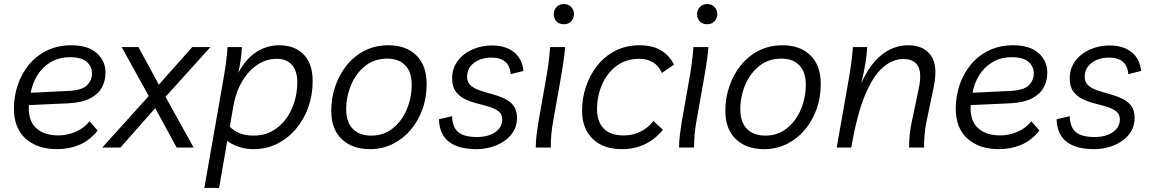

<svg xmlns="http://www.w3.org/2000/svg" viewBox="-20 -730 5687 950"><path d="M262 8Q166 8 107.5 -43.5Q49 -95 49 -193Q49 -255 68.5 -311.5Q88 -368 125 -412Q162 -456 214.5 -481Q267 -506 333 -506Q416 -506 459 -467Q502 -428 502 -371Q502 -331 484.5 -298Q467 -265 427.5 -244Q388 -223 321 -219L123 -210Q118 -136 157 -98Q196 -60 270 -60Q311 -60 352.5 -77Q394 -94 423 -130L463 -84Q424 -35 373 -13.5Q322 8 262 8ZM326 -447Q271 -447 230 -422Q189 -397 164.5 -357Q140 -317 132 -271L317 -280Q385 -283 410 -307.5Q435 -332 435 -367Q435 -401 409 -424Q383 -447 326 -447Z M486 0 716 -255 582 -497H665L766 -311L931 -497H1021L799 -251L938 0H854L748 -195L576 0Z M1361 -506Q1439 -506 1483 -460Q1527 -414 1527 -329Q1527 -259 1505 -198Q1483 -137 1443 -90.5Q1403 -44 1350 -18Q1297 8 1234 8Q1197 8 1162 -3.5Q1127 -15 1104 -33L1099 -1L1064 200H991L1083 -324Q1091 -368 1097 -411Q1103 -454 1106 -497H1177Q1175 -461 1170.5 -431Q1166 -401 1159 -369Q1196 -439 1248 -472.5Q1300 -506 1361 -506ZM1349 -439Q1297 -439 1252.5 -409Q1208 -379 1177 -325.5Q1146 -272 1134 -202L1117 -103Q1160 -59 1235 -59Q1286 -59 1326 -81Q1366 -103 1394 -140.5Q1422 -178 1436.5 -225.5Q1451 -273 1451 -323Q1451 -379 1424.5 -409Q1398 -439 1349 -439Z M1903 -506Q1989 -506 2040 -456Q2091 -406 2091 -315Q2091 -246 2069.5 -187.5Q2048 -129 2010 -85Q1972 -41 1921 -16.5Q1870 8 1811 8Q1723 8 1671 -41.5Q1619 -91 1619 -182Q1619 -243 1638 -300.5Q1657 -358 1693.5 -404.5Q1730 -451 1782.5 -478.5Q1835 -506 1903 -506ZM1817 -59Q1879 -59 1924 -95.5Q1969 -132 1993 -189.5Q2017 -247 2017 -311Q2017 -374 1985 -407Q1953 -440 1896 -440Q1833 -440 1787.5 -404Q1742 -368 1717.5 -310.5Q1693 -253 1693 -189Q1693 -126 1725.5 -92.5Q1758 -59 1817 -59Z M2339 8Q2156 8 2152 -140L2217 -155Q2218 -102 2246.5 -77Q2275 -52 2340 -52Q2395 -52 2430 -76Q2465 -100 2465 -139Q2465 -165 2447 -179Q2429 -193 2401 -201.5Q2373 -210 2341 -218Q2309 -226 2281 -239.5Q2253 -253 2235 -277Q2217 -301 2217 -342Q2217 -392 2245 -429Q2273 -466 2318 -485.5Q2363 -505 2414 -505Q2482 -505 2523 -472Q2564 -439 2570 -379L2507 -363Q2500 -445 2412 -445Q2360 -445 2325.5 -419Q2291 -393 2291 -350Q2291 -323 2308.5 -307.5Q2326 -292 2354.5 -282.5Q2383 -273 2414.5 -264.5Q2446 -256 2474.5 -243Q2503 -230 2520.5 -207.5Q2538 -185 2538 -147Q2538 -99 2509.5 -64Q2481 -29 2435 -10.5Q2389 8 2339 8Z M2631 0Q2631 -32 2635 -63Q2639 -94 2644 -126L2679 -324Q2687 -368 2693 -411Q2699 -454 2702 -497H2776Q2773 -454 2765 -405Q2757 -356 2751 -322L2717 -131Q2705 -65 2705 0ZM2770 -610Q2746 -610 2733 -625Q2720 -640 2720 -660Q2720 -680 2733.5 -695Q2747 -710 2770 -710Q2793 -710 2806.5 -695Q2820 -680 2820 -660Q2820 -640 2806.5 -625Q2793 -610 2770 -610Z M3057 8Q2965 8 2912.5 -43Q2860 -94 2860 -182Q2860 -243 2879 -300.5Q2898 -358 2934.5 -404.5Q2971 -451 3024 -478.5Q3077 -506 3145 -506Q3208 -506 3249.5 -481.5Q3291 -457 3315 -410L3255 -369Q3224 -439 3143 -439Q3077 -439 3030 -403.5Q2983 -368 2958.5 -310.5Q2934 -253 2934 -189Q2934 -128 2967.5 -93.5Q3001 -59 3068 -60Q3109 -60 3146 -77Q3183 -94 3213 -131L3260 -88Q3220 -39 3169 -15.5Q3118 8 3057 8Z M3340 0Q3340 -32 3344 -63Q3348 -94 3353 -126L3388 -324Q3396 -368 3402 -411Q3408 -454 3411 -497H3485Q3482 -454 3474 -405Q3466 -356 3460 -322L3426 -131Q3414 -65 3414 0ZM3479 -610Q3455 -610 3442 -625Q3429 -640 3429 -660Q3429 -680 3442.5 -695Q3456 -710 3479 -710Q3502 -710 3515.5 -695Q3529 -680 3529 -660Q3529 -640 3515.5 -625Q3502 -610 3479 -610Z M3853 -506Q3939 -506 3990 -456Q4041 -406 4041 -315Q4041 -246 4019.5 -187.5Q3998 -129 3960 -85Q3922 -41 3871 -16.5Q3820 8 3761 8Q3673 8 3621 -41.5Q3569 -91 3569 -182Q3569 -243 3588 -300.5Q3607 -358 3643.5 -404.5Q3680 -451 3732.5 -478.5Q3785 -506 3853 -506ZM3767 -59Q3829 -59 3874 -95.5Q3919 -132 3943 -189.5Q3967 -247 3967 -311Q3967 -374 3935 -407Q3903 -440 3846 -440Q3783 -440 3737.5 -404Q3692 -368 3667.5 -310.5Q3643 -253 3643 -189Q3643 -126 3675.5 -92.5Q3708 -59 3767 -59Z M4120 0 4177 -324Q4185 -368 4191 -411Q4197 -454 4200 -497H4271Q4269 -460 4261.5 -414.5Q4254 -369 4242 -319Q4282 -410 4341.5 -458Q4401 -506 4474 -506Q4550 -506 4586 -455.5Q4622 -405 4600 -300L4565 -132Q4558 -99 4555 -66Q4552 -33 4552 0H4478Q4478 -64 4491 -126L4526 -292Q4542 -369 4522 -403.5Q4502 -438 4449 -438Q4397 -438 4348.5 -396.5Q4300 -355 4260 -259Q4220 -163 4192 0Z M4922 8Q4826 8 4767.5 -43.5Q4709 -95 4709 -193Q4709 -255 4728.5 -311.5Q4748 -368 4785 -412Q4822 -456 4874.5 -481Q4927 -506 4993 -506Q5076 -506 5119 -467Q5162 -428 5162 -371Q5162 -331 5144.5 -298Q5127 -265 5087.5 -244Q5048 -223 4981 -219L4783 -210Q4778 -136 4817 -98Q4856 -60 4930 -60Q4971 -60 5012.5 -77Q5054 -94 5083 -130L5123 -84Q5084 -35 5033 -13.5Q4982 8 4922 8ZM4986 -447Q4931 -447 4890 -422Q4849 -397 4824.5 -357Q4800 -317 4792 -271L4977 -280Q5045 -283 5070 -307.5Q5095 -332 5095 -367Q5095 -401 5069 -424Q5043 -447 4986 -447Z M5395 8Q5212 8 5208 -140L5273 -155Q5274 -102 5302.5 -77Q5331 -52 5396 -52Q5451 -52 5486 -76Q5521 -100 5521 -139Q5521 -165 5503 -179Q5485 -193 5457 -201.5Q5429 -210 5397 -218Q5365 -226 5337 -239.5Q5309 -253 5291 -277Q5273 -301 5273 -342Q5273 -392 5301 -429Q5329 -466 5374 -485.5Q5419 -505 5470 -505Q5538 -505 5579 -472Q5620 -439 5626 -379L5563 -363Q5556 -445 5468 -445Q5416 -445 5381.5 -419Q5347 -393 5347 -350Q5347 -323 5364.5 -307.5Q5382 -292 5410.5 -282.5Q5439 -273 5470.5 -264.5Q5502 -256 5530.5 -243Q5559 -230 5576.5 -207.5Q5594 -185 5594 -147Q5594 -99 5565.5 -64Q5537 -29 5491 -10.5Q5445 8 5395 8Z"/></svg>

Font: Livvic
Style: Italic
Weight: 400
Italic angle: -10°
Designer: Jacques Le Bailly, Baron von Fonthausen
Version: Version 1.001; ttfautohint (v1.8.2)